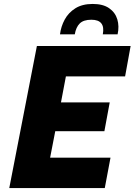

<svg xmlns="http://www.w3.org/2000/svg" viewBox="-20 -953 682 973"><path d="M27 0 167 -720H642L614 -566H314L289 -434H536L509 -288H260L234 -154H540L511 0ZM450 -933Q502 -933 533 -911.5Q564 -890 574.5 -855Q585 -820 576 -779H501Q515 -853 443 -853Q403 -853 384 -834Q365 -815 359 -779H284Q289 -819 308 -854Q327 -889 362 -911Q397 -933 450 -933Z"/></svg>

Font: Kufam
Style: Bold Italic
Weight: 700
Italic angle: -11°
Designer: Artur Schmal
Foundry: Original Type
Version: Version 1.301; ttfautohint (v1.8.3)